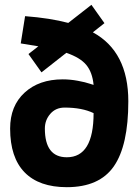

<svg xmlns="http://www.w3.org/2000/svg" viewBox="-20 -767 570 796"><path d="M152 -467 98 -543 139 -575 66 -587 84 -700Q188 -692 263 -672L359 -747L413 -671L365 -633Q512 -553 512 -347Q512 -164 452 -77.5Q392 9 257 9Q142 9 82 -52.5Q22 -114 22 -234Q22 -328 82 -383Q142 -438 240 -438Q271 -438 303 -432Q335 -426 352 -420L368 -415Q363 -467 338 -497.5Q313 -528 255 -548ZM248 -321Q211 -321 188.5 -295Q166 -269 166 -234Q166 -115 257 -115Q368 -115 368 -298Q320 -321 248 -321Z"/></svg>

Font: TypoPRO Titillium Maps
Style: 999 wt
Weight: 900
Designer: Campivisivi
Foundry: Accademia di Belle Arti di Urbino and students of MA course of Visual design
Version: Version 001.001